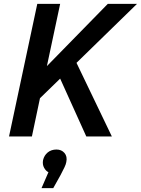

<svg xmlns="http://www.w3.org/2000/svg" viewBox="-20 -710 733 999"><path d="M27 0 174 -690H293L224 -366L541 -690H693L378 -383L562 0H429L293 -301L188 -199L146 0ZM325 133Q323 145 315.5 160.5Q308 176 295 201L257 269H196L232 186Q219 180 209.5 163Q200 146 204 123Q210 98 228.5 83Q247 68 274 68Q300 68 315.5 86Q331 104 325 133Z"/></svg>

Font: Radio Canada Medium
Style: Italic
Weight: 500
Italic angle: -12°
Designer: Charles Daoud, Etienne Aubert Bonn, Alexandre Saumier Demers, Jacques Le Bailly
Foundry: Radio-Canada
Version: Version 2.104; ttfautohint (v1.8.4.7-5d5b);gftools[0.9.28.de